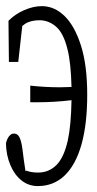

<svg xmlns="http://www.w3.org/2000/svg" viewBox="-22 -549 319 632"><path d="M201.2 -86.9Q211.9 -135.7 213.4 -219.2Q157.2 -212.4 101.1 -212.4Q101.1 -212.4 77.6 -212.4Q77.6 -234.9 77.6 -267.1Q127 -261.7 175.8 -261.7Q175.8 -261.7 213.4 -262.7Q211.4 -342.8 200.2 -386.7Q187 -440.4 162.4 -461.4Q137.7 -482.4 108.2 -482.4Q78.6 -482.4 60.1 -470.2Q56.2 -467.8 51.3 -463.4Q44.4 -399.4 38.1 -345.2H7.3Q6.8 -408.2 5.9 -480.5Q27.3 -502.4 57.6 -515.6Q87.9 -528.8 115.7 -528.8Q157.2 -528.8 190.7 -496.1Q224.1 -463.4 244.6 -398.7Q265.1 -334 265.1 -237.3Q265.1 -140.6 246.3 -73.7Q227.5 -6.8 191.2 28.3Q154.8 63.5 102.5 63.5Q72.3 63.5 49.1 45.2Q25.9 26.9 12.2 -5.4Q-1.5 -37.6 -2.4 -77.1Q1 -92.3 8.1 -100.8Q15.1 -109.4 23.4 -109.4Q35.6 -109.4 41.5 -98.1Q48.3 -85.4 51.8 -58.6Q56.6 -18.6 61.5 11.7Q63 17.1 64.5 12.7Q80.6 19 103.5 19Q138.7 19 163.6 -5.6Q188.5 -30.3 201.2 -86.9Z"/></svg>

Font: Scarab Serif
Style: Condensed-Light
Weight: 300
Designer: John Roberts
Foundry: Scarab
Version: 1.0